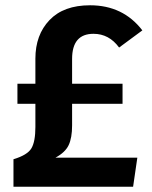

<svg xmlns="http://www.w3.org/2000/svg" viewBox="-20 -707 575 727"><path d="M253 -232Q253 -185 240 -157.5Q227 -130 190 -110H500L484 0H31V-104Q84 -120 99 -145.5Q114 -171 114 -226V-314H46V-390H114V-485Q114 -575 167.5 -631Q221 -687 321 -687Q446 -687 519 -592L431 -527Q393 -579 334 -579Q253 -579 253 -484V-390H444V-314H253Z"/></svg>

Font: Fira Sans SemiBold
Style: Regular
Weight: 600
Designer: bBox Type GmbH & Carrois Corporate GbR & Edenspiekermann AG
Foundry: bBox Type GmbH & Carrois Corporate GbR & Edenspiekermann AG
Version: Version 4.301;PS 004.301;hotconv 1.0.88;makeotf.lib2.5.64775